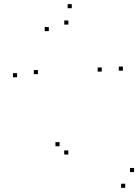

<svg xmlns="http://www.w3.org/2000/svg" viewBox="-20 -769 673 935"><path d="M578.5 -424.8V-444.8H558.5V-424.8ZM312.7 -16.5V-36.5H292.7V-16.5ZM270 -56.8V-76.8H250V-56.8ZM475.5 -420.3V-440.3H455.5V-420.3ZM313 -649.3V-669.3H293V-649.3ZM217.7 -617.3V-637.3H197.7V-617.3ZM164.8 -407.8V-427.8H144.8V-407.8ZM633 69V49H613V69ZM589.8 145.7V125.7H569.8V145.7ZM63.2 -392.7V-412.7H43.2V-392.7ZM329.5 -729V-749H309.5V-729Z"/></svg>

Font: Monaspace Argon Dots Var
Style: Regular
Weight: 400
Designer: Riley Cran and the Lettermatic Team
Version: Version 1.100 (Monaspace Argon Dots)